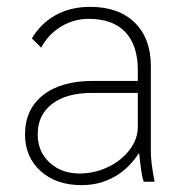

<svg xmlns="http://www.w3.org/2000/svg" viewBox="-20 -530 542 560"><path d="M53 -138Q53 -211 105.5 -252.5Q158 -294 251 -294H382V-325Q382 -398 345.5 -436.5Q309 -475 239 -475Q195 -475 158 -452.5Q121 -430 100 -391L73 -418Q99 -462 142.5 -486Q186 -510 243 -510Q326 -510 373 -464Q420 -418 420 -337V-88Q420 -54 431 0H399Q392 -20 386 -82H384Q356 -38 313 -14Q270 10 218 10Q144 10 98.5 -31Q53 -72 53 -138ZM382 -160V-259H248Q174 -259 132 -227Q90 -195 90 -138Q90 -88 124.5 -56Q159 -24 212 -24Q256 -24 295.5 -43Q335 -62 358.5 -93.5Q382 -125 382 -160Z"/></svg>

Font: Sarabun Thin
Style: Regular
Weight: 250
Designer: Suppakit Chalermlarp | Katatrad Co.,Ltd.
Foundry: Cadson Demak Co.,Ltd.
Version: Version 1.000; ttfautohint (v1.6)